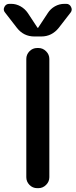

<svg xmlns="http://www.w3.org/2000/svg" viewBox="-49 -980 394 1000"><path d="M39 -835 -23 -915Q-34 -928 -26 -944Q-18 -960 0 -960H9Q35 -960 58 -947Q81 -934 96 -912L146 -836Q146 -835 148 -835Q150 -835 150 -836L200 -912Q214 -934 237 -947Q260 -960 287 -960H296Q313 -960 321 -944Q329 -928 319 -915L257 -835Q221 -790 166 -790H130Q74 -790 39 -835ZM145 -730H151Q174 -730 191 -713Q208 -696 208 -673V-57Q208 -34 191 -17Q174 0 151 0H145Q121 0 104.5 -17Q88 -34 88 -57V-673Q88 -696 104.5 -713Q121 -730 145 -730Z"/></svg>

Font: Rounded Mplus 1c Medium
Style: Regular
Weight: 500
Version: Version 1.059.20150529